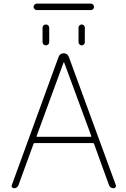

<svg xmlns="http://www.w3.org/2000/svg" viewBox="-20 -1045 683 1042"><path d="M490.2 -264.6Q488.3 -268.6 484.4 -268.6H168.9Q164.1 -268.6 162.1 -264.6L80.1 -40Q73.2 -23.4 55.7 -23.4Q48.8 -23.4 44.9 -29.3Q43 -32.2 43 -36.1Q43 -38.1 43.9 -40L297.9 -736.3Q305.7 -755.9 325.7 -755.9Q345.7 -755.9 353.5 -736.3L608.4 -41Q609.4 -38.1 609.4 -36.1Q609.4 -32.2 607.4 -29.3Q603.5 -23.4 596.7 -23.4Q578.1 -23.4 571.3 -41ZM179.7 -990.2Q172.9 -990.2 167.5 -995.6Q162.1 -1001 162.1 -1007.8Q162.1 -1014.6 167.5 -1020Q172.9 -1025.4 179.7 -1025.4H472.7Q480.5 -1025.4 485.4 -1020Q490.2 -1014.6 490.2 -1007.8Q490.2 -1001 485.4 -995.6Q480.5 -990.2 472.7 -990.2ZM210.9 -816.4V-894.5Q210.9 -902.3 216.3 -907.2Q221.7 -912.1 229 -912.1Q236.3 -912.1 241.7 -907.2Q247.1 -902.3 247.1 -894.5V-816.4Q247.1 -808.6 241.7 -803.7Q236.3 -798.8 229 -798.8Q221.7 -798.8 216.3 -803.7Q210.9 -808.6 210.9 -816.4ZM406.2 -815.4V-895.5Q406.2 -902.3 411.6 -907.2Q417 -912.1 423.8 -912.1Q430.7 -912.1 435.5 -907.2Q440.4 -902.3 440.4 -895.5V-815.4Q440.4 -808.6 435.5 -803.7Q430.7 -798.8 423.8 -798.8Q417 -798.8 411.6 -803.7Q406.2 -808.6 406.2 -815.4ZM328.1 -706.1Q328.1 -707 326.7 -707Q325.2 -707 325.2 -706.1L178.7 -306.6Q176.8 -302.7 180.7 -302.7H472.7Q476.6 -302.7 475.6 -306.6Z"/></svg>

Font: Gen Jyuu Gothic ExtraLight
Style: Regular
Weight: 100
Designer: [Source Han Sans]
Ryoko NISHIZUKA  (kana & ideographs); Paul D. Hunt (Latin, Greek & Cyrillic); Wenlong ZHANG  (bopomofo
Version: Version 1.002.20150607